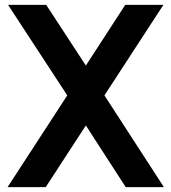

<svg xmlns="http://www.w3.org/2000/svg" viewBox="-20 -765 701 785"><path d="M255 -375 13 -745H169L331 -497L492 -745H648L407 -375L650 0H494L331 -252L167 0H11Z"/></svg>

Font: Evergrow Sans
Style: Bold
Weight: 700
Foundry: 10Web
Version: Version 1.000